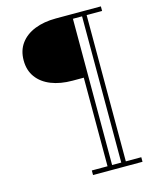

<svg xmlns="http://www.w3.org/2000/svg" viewBox="-131 -837 863 1074"><g transform="rotate(-15 301.0 -300.0)"><path d="M298 -389.5Q228 -389.5 175 -410.5Q122 -431.5 92.5 -471.8Q63 -512 63 -569.5Q63 -627 92.5 -667.2Q122 -707.5 175 -728.8Q228 -750 298 -750H558.5V-723.5H378V-389.5ZM272 150V123.5H558.5V150ZM363 150V-750H389.5V150ZM442.5 150V-750H469V150Z"/></g></svg>

Font: Bodoni Moda 9pt
Style: Regular
Weight: 400
Designer: Owen Earl
Foundry: indestructible type
Version: Version 2.005